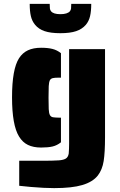

<svg xmlns="http://www.w3.org/2000/svg" viewBox="-20 -763 618 989"><path d="M78 -60Q42 -118 42 -262Q42 -407 78 -463Q96 -491 124 -504Q152 -517 192 -517Q226 -517 250 -511Q274 -505 294 -489V-363H283Q261 -363 251.5 -360.5Q242 -358 237 -350Q232 -339 231 -319Q230 -305 230 -260Q230 -215 231 -201Q232 -180 237 -170.5Q242 -161 253 -159Q267 -157 283 -157H294V-30Q274 -14 251 -8.5Q228 -3 192 -3Q152 -3 124 -16.5Q96 -30 78 -60ZM139 200 79 194V65H213Q249 65 283 63Q308 61 319.5 53.5Q331 46 334 28Q336 4 336 -23V-510H521V-56Q521 22 514 66.5Q507 111 484 141Q458 174 404.5 190Q351 206 259 206Q209 206 139 200ZM161 -635Q145 -654 139 -680Q133 -706 133 -743H236Q236 -728 237 -719.5Q238 -711 243 -705Q255 -690 291 -690Q327 -690 340 -705Q345 -711 346 -719.5Q347 -728 347 -743H450Q450 -706 444 -680Q438 -654 422 -635Q403 -613 372 -602.5Q341 -592 291 -592Q241 -592 210 -602.5Q179 -613 161 -635Z"/></svg>

Font: Saira Stencil
Style: Regular
Weight: 400
Designer: Hector Gatti with collaboration of the Omnibus-Type team
Foundry: Omnibus-Type
Version: Version 1.003